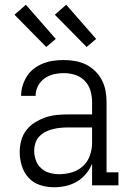

<svg xmlns="http://www.w3.org/2000/svg" viewBox="-20 -781 540 809"><path d="M207 8Q178 8 149.5 -1Q121 -10 101 -31.5Q81 -53 72 -82Q63 -111 63 -140Q63 -165 69.5 -189Q76 -213 91 -232.5Q106 -252 127 -265Q148 -278 171 -286Q194 -294 218.5 -296.5Q243 -299 268 -299H368V-352Q368 -376 361 -399.5Q354 -423 337 -440.5Q320 -458 296.5 -465.5Q273 -473 248 -473Q227 -473 206 -468Q185 -463 167.5 -450.5Q150 -438 140 -418.5Q130 -399 130 -377H69Q69 -399 75.5 -420.5Q82 -442 94 -460.5Q106 -479 124 -492.5Q142 -506 162.5 -514Q183 -522 204.5 -525Q226 -528 248 -528Q272 -528 296 -524Q320 -520 341.5 -509.5Q363 -499 380.5 -482Q398 -465 409 -444Q420 -423 424.5 -399.5Q429 -376 429 -352V-55H479V0H368V-91Q358 -67 341.5 -47.5Q325 -28 303.5 -15.5Q282 -3 257.5 2.5Q233 8 207 8ZM230 -47Q257 -47 283.5 -55Q310 -63 330 -81.5Q350 -100 359 -126.5Q368 -153 368 -180V-244H268Q251 -244 235 -242.5Q219 -241 203 -237Q187 -233 172 -225.5Q157 -218 145.5 -206Q134 -194 129 -178Q124 -162 124 -146Q124 -126 131 -106Q138 -86 153.5 -72Q169 -58 189 -52.5Q209 -47 230 -47ZM345 -583 211 -719 259 -761 385 -617ZM175 -583 41 -719 89 -761 215 -617Z"/></svg>

Font: Iosevka Curly Slab Light
Style: Regular
Weight: 300
Monospace: yes
Designer: Belleve Invis
Foundry: Belleve Invis
Version: Version 22.1.2; ttfautohint (v1.8.4)